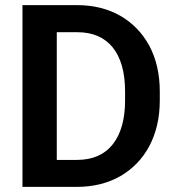

<svg xmlns="http://www.w3.org/2000/svg" viewBox="-20 -731 691 751"><path d="M280.3 0C345.2 0 401.9 -14.2 450.7 -42C547.9 -98.1 605 -202.1 605 -337.4V-373C605 -440.9 591.3 -500.5 564.5 -551.3C509.8 -652.3 410.2 -710.9 283.2 -710.9H67.9V0ZM283.2 -605C402.8 -605 469.2 -522.9 469.2 -374V-337.4C469.2 -264.6 453.1 -207.5 421.4 -167C389.2 -126 342.3 -105.5 280.3 -105.5H202.1V-605Z"/></svg>

Font: Vazirmatn SemiBold
Style: Regular
Weight: 600
Designer: Saber Rastikerdar
Foundry: Saber Rastikerdar
Version: Version 33.003